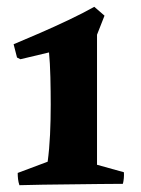

<svg xmlns="http://www.w3.org/2000/svg" viewBox="-20 -540 413 564"><path d="M37 4Q34 -5 33 -14Q32 -23 32 -32L120 -65Q125 -102 127 -144.5Q129 -187 129 -233Q129 -271 128 -313Q127 -355 124 -386L40 -366L30 -371L20 -410Q56 -425 98.5 -443.5Q141 -462 183 -482Q225 -502 257 -520L287 -494L265 -438V-56L344 -34Q345 -16 341 0Q313 0 273.5 0.5Q234 1 190.5 1.5Q147 2 106.5 2.5Q66 3 37 4Z"/></svg>

Font: Labrada
Style: Bold
Weight: 700
Designer: Mercedes Jáuregui
Foundry: Omnibus-Type Team
Version: Version 1.000; ttfautohint (v1.8.4.7-5d5b)